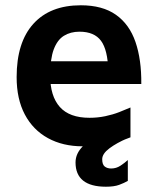

<svg xmlns="http://www.w3.org/2000/svg" viewBox="-20 -539 598 727"><path d="M293 15Q218 15 161.5 -16Q105 -47 74 -105.5Q43 -164 43 -247Q43 -379 106.5 -449Q170 -519 286 -519Q368 -519 419 -483Q470 -447 493 -380Q516 -313 515 -221H125L116 -307H414L390 -271Q388 -350 362.5 -384.5Q337 -419 281 -419Q247 -419 222 -403.5Q197 -388 183.5 -352Q170 -316 170 -253Q170 -175 206.5 -134Q243 -93 319 -93Q350 -93 378.5 -99Q407 -105 431.5 -114.5Q456 -124 474 -132V-19Q438 -4 394 5.5Q350 15 293 15ZM381 168Q324 168 295 145Q266 122 266 76Q266 42 294.5 14Q323 -14 371 -33L462 -15Q422 2 394.5 22.5Q367 43 367 64Q367 84 376.5 91.5Q386 99 401 99Q420 99 436 88.5Q452 78 464 67V146Q450 154 431 161Q412 168 381 168Z"/></svg>

Font: Maven Pro SemiBold
Style: Regular
Weight: 600
Designer: Joe Prince
Foundry: Joe Prince
Version: Version 2.103